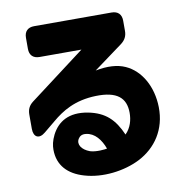

<svg xmlns="http://www.w3.org/2000/svg" viewBox="-86 -788 936 957"><g transform="rotate(-10 382.0 -309.0)"><path d="M265 72C355 99 467 85 547 44C634 -1 693 -85 691 -199C689 -303 640 -390 564 -424C524 -442 474 -445 413 -433L560 -541C581 -557 591 -576 591 -602V-654C591 -686 573 -704 541 -704H149C117 -704 99 -686 99 -654V-598C99 -566 117 -548 149 -548H361L79 -335C58 -319 49 -300 49 -274V-202C49 -159 77 -145 110 -173L167 -220C218 -263 284 -305 391 -308C499 -311 543 -272 543 -196C543 -160 533 -122 504 -93C469 -173 425 -216 340 -233C242 -252 186 -213 156 -155C141 -125 137 -102 137 -81C137 -1 186 49 265 72ZM271 -113C278 -124 289 -133 311 -130C354 -125 384 -87 401 -40C391 -38 346 -32 315 -42C274 -57 255 -87 271 -113Z"/></g></svg>

Font: コーポレート・ロゴ（ラウンド）ver3 Bold
Style: Regular
Weight: 700
Designer: [KANA_main] LOGOTYPE.JP [Source Han Sans] Ryoko NISHIZUKA 西塚涼子 (kana, bopomofo & ideographs); Paul D. Hunt (Latin, Greek
Version: Version 12.001;FEAKit 1.0